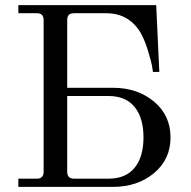

<svg xmlns="http://www.w3.org/2000/svg" viewBox="-20 -732 748 752"><path d="M51.8 0V-32.2H124Q150.9 -32.2 150.9 -59.1V-652.8Q150.9 -667 144.5 -673.6Q138.2 -680.2 124 -680.2H51.8V-711.9H591.8L604 -450.2H579.1Q578.1 -459.5 575.2 -475.1Q572.3 -490.7 560.5 -530.3Q548.8 -569.8 533.2 -599.1Q513.7 -635.7 479 -658Q444.3 -680.2 395 -680.2H270Q255.9 -680.2 249.5 -673.6Q243.2 -667 243.2 -652.8V-388.2H421.9Q518.6 -388.2 583.3 -334Q647.9 -279.8 647.9 -193.8Q647.9 -107.9 583.3 -54Q518.6 0 421.9 0ZM243.2 -59.1Q243.2 -32.2 270 -32.2H404.8Q472.2 -32.2 507.1 -74.7Q542 -117.2 542 -193.8Q542 -270.5 507.1 -313.2Q472.2 -356 404.8 -356H243.2Z"/></svg>

Font: Flanker Steampunk
Style: Regular
Weight: 400
Designer: Alexey Kryukov, Leonardo Di Lena
Foundry: Alexey Kryukov, Leonardo Di Lena
Version: 1.210